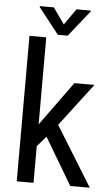

<svg xmlns="http://www.w3.org/2000/svg" viewBox="-60 -947 572 986"><g transform="rotate(5 225.5 -453.5)"><path d="M197.3 -241.7 151.4 -189V0H64.9V-750H151.4V-301.3L315.9 -528.3H419.4L251.5 -307.6L441.4 0H340.8ZM235.4 -823.7 293.5 -906.7H367.2V-901.9L260.3 -768.1H209.5L104.5 -901.9V-906.7H176.8Z"/></g></svg>

Font: Roboto Condensed
Style: Regular
Weight: 400
Designer: Google
Version: Version 2.001047; 2015